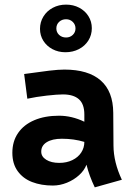

<svg xmlns="http://www.w3.org/2000/svg" viewBox="-20 -788 568 827"><path d="M388.2 19Q364.7 -29.8 352.5 -78.6Q343.3 -54.2 320.8 -33.7Q298.3 -13.2 268.3 -1Q238.3 11.2 207.5 11.2Q157.7 11.2 118.4 -3.9Q79.1 -19 56.2 -50.8Q33.2 -82.5 33.2 -129.9Q33.2 -179.2 57.9 -215.1Q82.5 -251 127.9 -270.3Q173.3 -289.6 234.4 -289.6Q289.1 -289.6 343.3 -263.7V-294.9Q343.3 -339.8 319.8 -360.6Q296.4 -381.3 251 -381.3Q226.6 -381.3 181.4 -376.2Q136.2 -371.1 97.7 -362.8L84 -469.2Q152.8 -479 191.9 -483.6Q231 -488.3 257.3 -488.3Q360.4 -488.3 413.8 -441.4Q467.3 -394.5 467.8 -301.8L468.8 -161.1Q469.2 -89.4 504.9 -13.7ZM343.3 -176.8Q298.3 -190.4 246.6 -190.4Q205.1 -190.4 181.2 -175.5Q157.2 -160.6 157.7 -134.3Q157.7 -113.3 179.2 -99.9Q200.7 -86.4 235.4 -86.4Q267.1 -86.4 291.7 -98.4Q316.4 -110.4 329.8 -130.9Q343.3 -151.4 343.3 -176.8ZM152.3 -663.6Q152.3 -692.9 167 -716.8Q181.6 -740.7 207.3 -754.4Q232.9 -768.1 264.6 -768.1Q295.9 -768.1 321 -754.9Q346.2 -741.7 360.8 -718.5Q375.5 -695.3 375.5 -666.5Q375.5 -637.2 360.6 -613.5Q345.7 -589.8 319.8 -576.4Q293.9 -563 261.7 -563Q231 -563 206.1 -576.2Q181.2 -589.4 166.7 -612.3Q152.3 -635.3 152.3 -663.6ZM305.2 -665.5Q305.2 -682.1 293.5 -693.6Q281.7 -705.1 264.6 -705.1Q246.6 -705.1 234.6 -693.8Q222.7 -682.6 222.7 -665.5Q222.7 -648.9 234.6 -637.7Q246.6 -626.5 264.6 -626.5Q281.7 -626.5 293.5 -637.7Q305.2 -648.9 305.2 -665.5Z"/></svg>

Font: Selawik Semibold
Style: Regular
Weight: 600
Designer: Aaron Bell
Foundry: Microsoft Corporation
Version: Version 1.01